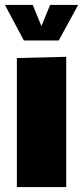

<svg xmlns="http://www.w3.org/2000/svg" viewBox="-28 -754 335 774"><path d="M40 0V-520L239 -525V0ZM68 -591 -8 -734H104L139 -649L174 -734H287L209 -591Z"/></svg>

Font: Murecho Black
Style: Regular
Weight: 900
Designer: Neil Summerour
Foundry: Positype
Version: Version 1.010; ttfautohint (v1.8.3)